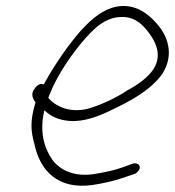

<svg xmlns="http://www.w3.org/2000/svg" viewBox="-20 -580 576 632"><path d="M93 -287C80 -270 89 -253 97 -243L96 -240C79 -183 81 -149 93 -107C111 -19 170 45 284 29C318 24 354 16 383 6L424 -8C429 -10 433 -14 436 -18C448 -34 433 -45 419 -42L377 -27C351 -18 320 -12 289 -7C225 3 176 -20 151 -56C126 -93 109 -145 126 -217C146 -198 171 -185 208 -182C257 -178 307 -198 347 -218C405 -245 476 -282 515 -338C552 -397 533 -452 509 -486C487 -516 457 -544 422 -555C352 -576 294 -532 246 -479C206 -434 159 -366 124 -302C110 -308 99 -296 93 -287ZM139 -258 142 -266C169 -336 221 -409 263 -456C295 -492 326 -518 366 -523C423 -531 453 -497 477 -462C494 -437 513 -396 485 -352C466 -324 432 -300 400 -283C362 -258 322 -239 279 -225C217 -205 165 -227 139 -258Z"/></svg>

Font: Stray Cat
Style: CnObl
Weight: 400
Version: Version 1.0